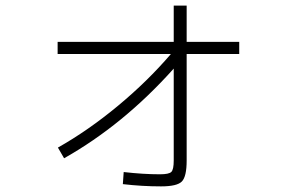

<svg xmlns="http://www.w3.org/2000/svg" viewBox="-20 -646 1040 683"><path d="M185 -497H598V-626H644V-497H831V-454H644V-75Q644 -18 627 -0.5Q610 17 553 17Q486 17 417 9L420 -34Q490 -26 549 -26Q581 -26 589.5 -34.5Q598 -43 598 -75V-402Q419 -202 208 -83L186 -121Q294 -182 399.5 -269.5Q505 -357 588 -454H185Z"/></svg>

Font: M PLUS 1p Light
Style: Regular
Weight: 300
Version: Version 1.061